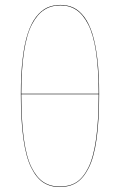

<svg xmlns="http://www.w3.org/2000/svg" viewBox="-20 -753 489 782"><path d="M226.1 -732.9Q255.9 -732.9 279.5 -721.7Q303.2 -710.4 323 -684.1Q342.8 -657.7 356 -616.2Q369.1 -574.7 376.5 -512.9Q383.8 -451.2 383.8 -370.1Q383.8 -261.2 373.3 -186.5Q362.8 -111.8 341.3 -69.3Q319.8 -26.9 291.5 -9Q263.2 8.8 224.1 8.8Q185.1 8.8 156.7 -9.5Q128.4 -27.8 107.2 -70.3Q85.9 -112.8 75.4 -187.3Q64.9 -261.7 64.9 -370.1Q64.9 -451.7 72.3 -513.7Q79.6 -575.7 93.3 -616.9Q106.9 -658.2 127.2 -684.3Q147.5 -710.4 171.6 -721.7Q195.8 -732.9 226.1 -732.9ZM226.1 -731Q188.5 -731 160.2 -712.9Q131.8 -694.8 110.4 -654.3Q88.9 -613.8 77.9 -542.7Q66.9 -471.7 66.9 -371.1H381.8Q381.8 -471.2 371.1 -541.7Q360.4 -612.3 339.4 -653.3Q318.4 -694.3 290.8 -712.6Q263.2 -731 226.1 -731ZM224.1 6.8Q263.2 6.8 291 -10.7Q318.8 -28.3 339.8 -70.3Q360.8 -112.3 371.3 -186.5Q381.8 -260.7 381.8 -369.1H66.9Q66.9 -261.7 77.1 -187.5Q87.4 -113.3 108.4 -71.3Q129.4 -29.3 157.5 -11.2Q185.5 6.8 224.1 6.8Z"/></svg>

Font: Fira Sans Compressed Two
Style: Regular
Weight: 100
Width: 1
Designer: Carrois Corporate & Edenspiekermann AG
Foundry: Carrois Corporate GbR & Edenspiekermann AG
Version: Version 4.203;PS 004.203;hotconv 1.0.88;makeotf.lib2.5.64775